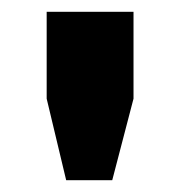

<svg xmlns="http://www.w3.org/2000/svg" viewBox="-20 -707 303 325"><path d="M92 -402H170L206 -540V-687H59V-540Z"/></svg>

Font: Archivo ExtraBold
Style: Regular
Weight: 800
Designer: Hector Gatti
Foundry: Omnibus-Type
Version: Version 2.001